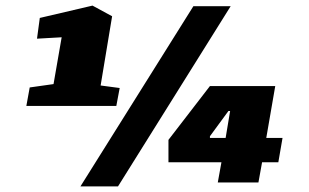

<svg xmlns="http://www.w3.org/2000/svg" viewBox="-20 -651 1101 685"><path d="M407 -337 395 -273H74L86 -339L171 -351L200 -518L112 -513L122 -587L310 -631L380 -593L339 -346ZM973 -72H915L902 0H757L770 -72H581V-152L729 -344H962L930 -159H988ZM785 -159 801 -255H795L729 -165V-159ZM670 -629H803L401 14H267Z"/></svg>

Font: Grenze Black
Style: Italic
Weight: 900
Italic angle: -10°
Designer: Renata Polastri
Foundry: Omnibus-Type
Version: Version 1.002; ttfautohint (v1.8)